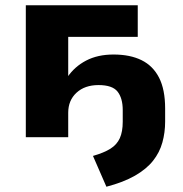

<svg xmlns="http://www.w3.org/2000/svg" viewBox="-20 -521 695 729"><path d="M384 188 333 71Q375 59 399.5 43.5Q424 28 435 3.5Q446 -21 446 -59V-103Q446 -148 426.5 -173Q407 -198 354 -198Q302 -198 270.5 -169Q239 -140 239 -93V0H78V-501H503V-381H239V-228H236Q263 -268 307 -291Q351 -314 411 -314Q474 -314 517.5 -292.5Q561 -271 584 -226Q607 -181 607 -109V-59Q607 -18 596.5 20Q586 58 561 89.5Q536 121 492.5 146Q449 171 384 188Z"/></svg>

Font: Nunito Sans 8pt ExtraBold
Style: Regular
Weight: 800
Version: Version 3.101;gftools[0.9.27]